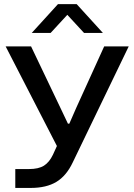

<svg xmlns="http://www.w3.org/2000/svg" viewBox="-20 -757 661 944"><path d="M55.2 167V74.2H122.1Q169.9 74.2 196.3 57.4Q222.7 40.5 240.2 3.9L259.8 -39.1L7.8 -528.8H132.8L277.8 -225.1L314 -148.9H320.8L355 -227.1L492.2 -528.8H612.8L337.9 41Q306.6 107.4 257.3 137.2Q208 167 130.9 167ZM136.2 -595.2 265.1 -736.8H356.9L485.8 -595.2H393.1L311 -684.1L229 -595.2Z"/></svg>

Font: Lumene Sans Expanded Medium
Style: Regular
Weight: 500
Width: 7
Designer: Deni Anggara
Version: Version 1.003;Glyphs 3.1.2 (3151)